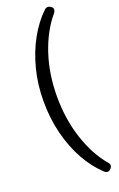

<svg xmlns="http://www.w3.org/2000/svg" viewBox="-187 -830 674 1089"><g transform="rotate(-20 150.5 -285.5)"><path d="M261 212Q250 212 239 201Q184 150 142.5 75Q101 0 78 -92Q55 -184 55 -286Q55 -389 78.5 -480Q102 -571 143.5 -646Q185 -721 239 -773Q249 -783 260 -783Q266 -783 273 -779.5Q280 -776 285 -770.5Q290 -765 290 -758Q290 -753 288 -747.5Q286 -742 281 -736Q214 -657 175 -540Q136 -423 136 -286Q136 -150 174.5 -32.5Q213 85 280 164Q285 169 287 174Q289 179 289 184Q289 189 285 195.5Q281 202 275 207Q269 212 261 212Z"/></g></svg>

Font: Asap
Style: Regular
Weight: 400
Designer: Pablo Cosgaya
Foundry: Omnibus-Type
Version: Version 3.001